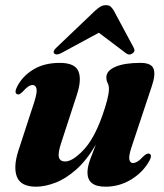

<svg xmlns="http://www.w3.org/2000/svg" viewBox="-20 -710 635 742"><path d="M557.5 -116Q569.5 -110.5 557 -88Q532 -43.5 486.5 -16Q441 11.5 387.5 11.5Q318 11.5 318 -43.5Q318 -64.5 328.2 -93Q338.5 -121.5 350.5 -151.5Q315 -90.5 274.5 -54.8Q234 -19 193.8 -3.8Q153.5 11.5 119.5 11.5Q60.5 11.5 45.5 -26.5Q30.5 -64.5 51.5 -129L112 -314.5Q124.5 -353.5 121 -367.5Q117.5 -381.5 106.5 -381.5Q98 -381.5 89 -375.5Q80 -369.5 66.5 -354.5Q59 -347.5 54.8 -345.8Q50.5 -344 46 -346Q34 -351.5 46.5 -376Q67.5 -416.5 109.5 -441.8Q151.5 -467 211 -467Q270 -467 283.2 -434.2Q296.5 -401.5 276.5 -342L217.5 -161Q203.5 -120 207.5 -103Q211.5 -86 232 -86Q260 -86 301.2 -128.8Q342.5 -171.5 374 -259Q401 -334.5 401 -366Q401 -379.5 396 -389Q391 -398.5 391 -411.5Q391 -436.5 425.8 -451.8Q460.5 -467 522.5 -467Q565 -467 573.5 -444.2Q582 -421.5 566.5 -376.5L489 -143.5Q477 -108 479.8 -94Q482.5 -80 494 -80Q502 -80 511.8 -86Q521.5 -92 537 -108.5Q549.5 -119 557.5 -116ZM217 -505Q198.5 -495 189.5 -503.5Q182.5 -512 198 -526L348.5 -669.5Q359.5 -679.5 368.8 -684.8Q378 -690 389.5 -690Q401 -690 407.2 -684.8Q413.5 -679.5 419.5 -669.5L496.5 -526Q504.5 -512 492 -503.5Q479 -494.5 466 -505L362 -583.5Z"/></svg>

Font: Fraunces 72pt S000
Style: Bold Italic
Weight: 700
Italic angle: -16°
Version: Version 1.000; ttfautohint (v1.8.3)